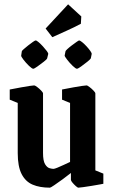

<svg xmlns="http://www.w3.org/2000/svg" viewBox="-20 -858 524 888"><path d="M211 10Q164 10 131 -4Q98 -18 80 -53Q62 -88 62 -150V-382L25 -397V-444Q25 -444 41 -447Q57 -450 78 -454Q99 -458 116.5 -460.5Q134 -463 138 -463Q142 -463 152 -455.5Q162 -448 170.5 -439Q179 -430 179 -426V-151Q179 -114 188.5 -98.5Q198 -83 209.5 -80Q221 -77 227 -77Q232 -77 245.5 -82.5Q259 -88 275 -95.5Q291 -103 304 -109V-382L267 -397V-444Q267 -444 282.5 -447Q298 -450 319.5 -454Q341 -458 358.5 -460.5Q376 -463 381 -463Q384 -463 394 -455.5Q404 -448 412.5 -439Q421 -430 421 -426V-70L458 -55V-8Q458 -8 442 -5Q426 -2 404.5 1.5Q383 5 365 7.5Q347 10 342 10Q339 10 330.5 2.5Q322 -5 315 -13.5Q308 -22 308 -26V-58Q292 -45 270 -29Q248 -13 231 -1.5Q214 10 211 10ZM222 -686 191 -726 295 -838 356 -782 354 -748Q322 -731 289.5 -716.5Q257 -702 222 -686ZM283 -621Q283 -623 291.5 -631Q300 -639 312 -648Q324 -657 334 -664Q344 -671 346 -671Q350 -671 360 -663Q370 -655 380.5 -643.5Q391 -632 398 -622Q405 -612 404 -608L400 -588Q398 -584 384 -572.5Q370 -561 355 -550.5Q340 -540 336 -540Q330 -540 316 -553.5Q302 -567 290.5 -582Q279 -597 279 -601ZM81 -621Q81 -623 90 -631Q99 -639 110.5 -648Q122 -657 132 -664Q142 -671 145 -671Q149 -671 158.5 -663Q168 -655 178.5 -643.5Q189 -632 196.5 -622Q204 -612 203 -608L198 -588Q197 -584 182.5 -572.5Q168 -561 153 -550.5Q138 -540 134 -540Q128 -540 114 -553.5Q100 -567 88.5 -582Q77 -597 78 -601Z"/></svg>

Font: Grenze Gotisch SemiBold
Style: Regular
Weight: 600
Designer: Renata Polastri
Foundry: Omnibus-Type
Version: Version 1.001